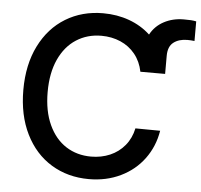

<svg xmlns="http://www.w3.org/2000/svg" viewBox="-52 -775 878 838"><g transform="rotate(5 387.0 -356.0)"><path d="M550.8 -476.6Q542 -521 516.1 -553Q490.2 -585 451.9 -601.6Q413.6 -618.2 368.2 -618.2Q306.6 -618.2 258.3 -587.2Q210 -556.2 182.6 -496.6Q155.3 -437 155.3 -353.5Q155.3 -270 182.9 -210.2Q210.4 -150.4 258.5 -119.6Q306.6 -88.9 368.2 -88.9Q413.1 -88.9 451.2 -105.2Q489.3 -121.6 515.4 -153.1Q541.5 -184.6 550.8 -228.5L659.2 -227.5Q647.9 -158.2 608.2 -104.2Q568.4 -50.3 506.1 -20.3Q443.8 9.8 367.2 9.8Q274.9 9.8 202.6 -34.2Q130.4 -78.1 89.6 -160.4Q48.8 -242.7 48.8 -353.5Q48.8 -464.4 89.8 -546.6Q130.9 -628.9 203.1 -672.9Q275.4 -716.8 367.2 -716.8Q428.7 -716.8 481.7 -697.5Q534.7 -678.2 574.2 -641.6Q594.7 -679.7 633.3 -700.2Q671.9 -720.7 719.7 -720.7Q739.3 -720.7 751.2 -720Q763.2 -719.2 774.4 -716.8V-630.9Q758.8 -632.8 743.2 -632.8Q706.1 -632.8 682.6 -614.7Q659.2 -596.7 659.2 -555.7V-476.6Z"/></g></svg>

Font: Pretendard Medium
Style: Regular
Weight: 500
Designer: Base glyphs from Inter by Rasmus Andersson; Hangeul glyphs from Noto Sans CJK(Source Han Sans) by Jang Soo-young and Kan
Foundry: Kil Hyung-jin
Version: Version 1.309